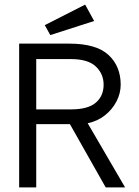

<svg xmlns="http://www.w3.org/2000/svg" viewBox="-20 -812 603 832"><path d="M63 0V-623H280Q397 -623 450 -574Q503 -525 503 -445Q503 -408 485 -373Q467 -338 435 -312.5Q403 -287 360 -278L522 0H438L283 -274H137V0ZM137 -338H288Q361 -338 395 -367Q429 -396 429 -445Q429 -492 395 -524Q361 -556 287 -556H137ZM198 -660 174 -703 349 -792 388 -721Z"/></svg>

Font: Inconsolata SemiExpanded Thin
Style: Regular
Weight: 100
Width: 6
Monospace: yes
Designer: Raph Levien, Cyreal, Brenton Simpson
Foundry: Raph Levien, Cyreal, Google
Version: Version 3.100; ttfautohint (v1.8.4.7-5d5b)